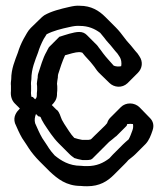

<svg xmlns="http://www.w3.org/2000/svg" viewBox="-20 -560 569 667"><path d="M105 -164 113 -156C123 -155 121 -152 125 -144L133 -130C149 -106 164 -82 184 -62L219 -27C223 -23 226 -20 230 -17C233 -15 236 -13 238 -11C247 -8 255 -6 266 -4H283C286 -4 289 -4 292 -5C297 -5 297 -7 301 -9L347 -55L359 -67C367 -73 374 -79 381 -85C383 -86 384 -87 385 -88L420 -123C421 -128 422 -128 422 -129C430 -130 437 -130 442 -129C443 -122 443 -115 440 -107C436 -96 432 -85 427 -76C420 -70 413 -64 407 -58L372 -23C368 -19 363 -13 360 -10C339 6 316 17 283 17C276 17 268 17 261 16C220 16 192 -2 170 -20C162 -29 155 -37 150 -45C146 -52 142 -57 139 -62L127 -80C117 -97 110 -114 102 -132C99 -143 101 -154 105 -164ZM102 -215 94 -223C92 -223 90 -224 89 -224C88 -230 87 -237 88 -244V-262C87 -270 88 -278 89 -285C89 -321 102 -350 112 -377C117 -394 124 -410 132 -425C135 -430 140 -437 142 -441C165 -453 193 -460 221 -466C234 -469 246 -471 257 -470C287 -470 309 -460 328 -446C332 -441 338 -434 342 -429C351 -416 363 -405 372 -393C377 -386 383 -380 388 -374L394 -365C402 -354 403 -340 401 -330C391 -328 382 -329 375 -332C363 -346 350 -359 338 -375C333 -382 328 -389 323 -395C321 -398 319 -401 317 -403L282 -438C275 -445 267 -449 255 -449C236 -449 205 -438 189 -433C188 -433 187 -433 186 -432L150 -396C147 -392 144 -384 142 -381C128 -357 121 -328 112 -302C111 -298 111 -294 111 -291C110 -283 108 -275 108 -269C109 -264 109 -258 109 -253C109 -248 109 -242 108 -236V-230C108 -222 106 -219 102 -215ZM178 -230V-236C179 -242 179 -248 179 -253C179 -258 179 -264 178 -269C178 -275 180 -283 181 -291C181 -294 181 -298 182 -302C189 -324 196 -346 206 -368C220 -372 242 -379 255 -379C259 -379 263 -378 266 -377C278 -361 292 -349 303 -334C310 -326 315 -316 323 -308L324 -307L360 -272C376 -256 404 -253 423 -271L424 -272L459 -307C474 -322 478 -345 464 -365L458 -374C453 -380 447 -386 442 -393C433 -405 421 -416 412 -429C403 -441 394 -453 382 -465L381 -466L346 -501C324 -523 297 -540 257 -540C246 -541 234 -539 221 -536C190 -529 158 -521 134 -507C130 -504 126 -501 123 -498L87 -463C76 -452 71 -440 62 -425C54 -410 47 -394 42 -377C32 -350 19 -321 19 -285C18 -278 17 -270 18 -262V-244C16 -227 21 -211 31 -201L49 -183C37 -171 25 -155 32 -132C40 -114 47 -97 57 -80L69 -62C72 -57 76 -52 80 -45C89 -31 104 -13 117 0L118 1L153 36C180 61 210 86 261 86C268 87 276 87 283 87C326 87 353 70 376 47L377 46L412 11C417 6 422 1 426 -4C433 -10 442 -16 450 -24L451 -25L486 -60C498 -73 504 -89 510 -107C516 -124 512 -139 501 -150L500 -151L465 -187C447 -205 417 -205 400 -188L364 -152C358 -146 355 -141 352 -132C351 -131 348 -127 345 -124L344 -123L308 -88L298 -78C297 -78 296 -75 292 -75C289 -74 286 -74 283 -74H266C255 -76 247 -78 238 -81C225 -94 214 -114 203 -130L195 -144C189 -157 188 -168 178 -178H177L160 -195C169 -204 177 -214 178 -230Z"/></svg>

Font: Dictator
Style: Chalk
Weight: 500
Version: Version MIL.1277